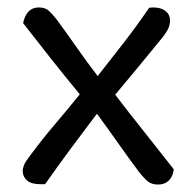

<svg xmlns="http://www.w3.org/2000/svg" viewBox="-20 -489 522 515"><path d="M61 -72Q92 -114 126 -154Q160 -194 194 -236Q152 -287 116 -332.5Q80 -378 42 -427Q46 -447 56.5 -458Q67 -469 84 -469Q101 -469 110.5 -460.5Q120 -452 131 -438Q157 -403 184.5 -363.5Q212 -324 242 -285Q279 -332 312 -374.5Q345 -417 380 -468Q385 -469 391 -469Q412 -469 424 -459.5Q436 -450 436 -434Q436 -423 431.5 -413Q427 -403 417 -390Q386 -352 353.5 -312.5Q321 -273 289 -235Q328 -184 367.5 -134.5Q407 -85 446 -35Q444 -16 433 -5Q422 6 404 6Q387 6 376.5 -2.5Q366 -11 352 -29Q325 -65 296.5 -105.5Q268 -146 240 -184Q205 -138 169.5 -90Q134 -42 101 5H87Q64 5 52.5 -5Q41 -15 41 -30Q41 -38 44.5 -46.5Q48 -55 61 -72Z"/></svg>

Font: Baloo Bhai 2
Style: Regular
Weight: 400
Designer: Supriya Tembe, Noopur Datye and Ek Type
Foundry: Ek Type
Version: Version 1.640;PS 1.000;hotconv 16.6.51;makeotf.lib2.5.65220;